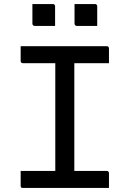

<svg xmlns="http://www.w3.org/2000/svg" viewBox="-20 -928 640 948"><path d="M347 -47H250L253 -72Q253 -91 253 -112Q253 -133 253 -152Q253 -214 253 -276.5Q253 -339 253 -401.5Q253 -464 253 -527Q253 -590 253 -653H352L347 -628Q347 -612 347 -593.5Q347 -575 347 -558Q347 -494 347 -430Q347 -366 347 -302Q347 -238 347 -174.5Q347 -111 347 -47ZM518 0H93Q90 0 88 -0.5Q86 -1 84.5 -2.5Q83 -4 82.5 -6Q82 -8 82 -11Q82 -24 82 -35.5Q82 -47 82 -59Q82 -71 82 -84H507Q511 -84 513 -82.5Q515 -81 516.5 -79Q518 -77 518 -73Q518 -60 518 -48Q518 -36 518 -24.5Q518 -13 518 0ZM82 -700H507Q512 -700 515 -697Q518 -694 518 -689Q518 -679 518 -670Q518 -661 518 -652.5Q518 -644 518 -635Q518 -626 518 -616H93Q88 -616 85 -619Q82 -622 82 -627Q82 -637 82 -646Q82 -655 82 -663.5Q82 -672 82 -681Q82 -690 82 -700ZM140 -908Q165 -908 190.5 -908Q216 -908 241 -908Q245 -908 247 -906.5Q249 -905 250.5 -903Q252 -901 252 -897V-800Q227 -800 201.5 -800Q176 -800 151 -800Q148 -800 145.5 -801.5Q143 -803 141.5 -805.5Q140 -808 140 -811ZM348 -908Q373 -908 398.5 -908Q424 -908 449 -908Q453 -908 455 -906.5Q457 -905 458.5 -903Q460 -901 460 -897V-800Q435 -800 409.5 -800Q384 -800 359 -800Q356 -800 353.5 -801.5Q351 -803 349.5 -805.5Q348 -808 348 -811Z"/></svg>

Font: Recursive Monospace
Style: Regular
Weight: 400
Version: Version 1.047